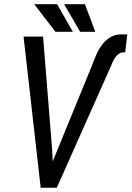

<svg xmlns="http://www.w3.org/2000/svg" viewBox="-20 -883 619 903"><path d="M240.7 -733.4H322.8L248.5 -863.3H141.1ZM356.9 -733.4H428.2L379.4 -863.3H281.7ZM228 -124 225.1 -180.2 182.6 -710.9H90.8L171.4 0H247.1L499 -565.9C502.4 -573.2 505.9 -581.5 509.3 -589.8C512.7 -598.1 517.1 -606 522 -613.3C526.9 -620.1 532.7 -626 539.6 -630.4C546.4 -634.8 554.7 -637.2 564.5 -637.2H568.8L578.6 -720.7L554.2 -721.7C533.7 -721.7 516.1 -717.3 501 -709C485.8 -700.2 473.1 -689 462.4 -675.3C451.2 -661.1 441.9 -646 434.6 -628.9C426.8 -611.8 419.9 -594.7 413.6 -577.6Z"/></svg>

Font: Roboto Condensed
Style: Italic
Weight: 400
Designer: Google
Version: Version 1.000;PS 001.000;hotconv 1.0.88;makeotf.lib2.5.64775